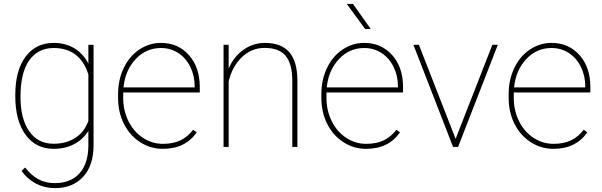

<svg xmlns="http://www.w3.org/2000/svg" viewBox="-20 -760 3112 993"><path d="M59.1 -269.5Q59.1 -396 112.3 -467Q165.5 -538.1 258.3 -538.1Q317.4 -538.1 363.3 -511Q409.2 -483.9 437 -431.6V-528.3H463.9V-9.3Q463.9 95.2 410.2 154.1Q356.4 212.9 264.2 212.9Q210.9 212.9 166.7 189.9Q122.6 167 91.3 124L109.9 106.4Q140.6 145.5 177.2 166.3Q213.9 187 263.2 187Q344.7 187 390.1 137.5Q435.5 87.9 437 -2.4V-83.5Q409.7 -38.6 363 -14.4Q316.4 9.8 257.3 9.8Q165.5 9.8 112.3 -63Q59.1 -135.7 59.1 -262.7ZM85.9 -259.3Q85.9 -146 130.9 -81.3Q175.8 -16.6 256.8 -16.6Q323.7 -16.6 370.6 -47.6Q417.5 -78.6 437 -134.8V-374.5Q394 -511.7 257.8 -511.7Q176.3 -511.7 131.1 -447.8Q85.9 -383.8 85.9 -259.3Z M822.3 9.8Q758.3 9.8 704.8 -24.7Q651.4 -59.1 621.1 -119.1Q590.8 -179.2 590.8 -252.4V-274.4Q590.8 -347.7 620.1 -408.7Q649.4 -469.7 700.7 -503.9Q752 -538.1 812.5 -538.1Q900.9 -538.1 957 -475.1Q1013.2 -412.1 1013.2 -309.6V-281.7H617.2V-252.9Q617.2 -188.5 644.3 -133.5Q671.4 -78.6 719 -47.4Q766.6 -16.1 822.3 -16.1Q875.5 -16.1 912.8 -33.9Q950.2 -51.8 979 -88.9L997.6 -75.7Q938.5 9.8 822.3 9.8ZM812.5 -511.7Q735.4 -511.7 681.6 -454.3Q627.9 -397 618.7 -308.1H986.8V-314.5Q986.8 -368.2 964.1 -414.3Q941.4 -460.4 901.6 -486.1Q861.8 -511.7 812.5 -511.7Z M1162.6 -405.3Q1188.5 -466.8 1238.8 -502.4Q1289.1 -538.1 1350.1 -538.1Q1435.1 -538.1 1476.3 -490Q1517.6 -441.9 1518.1 -344.7V0H1491.7V-345.7Q1491.2 -430.7 1457 -471.4Q1422.9 -512.2 1348.6 -512.2Q1280.3 -512.2 1230.2 -463.6Q1180.2 -415 1162.6 -338.4V0H1136.2V-528.3H1162.6Z M1873.5 9.8Q1809.6 9.8 1756.1 -24.7Q1702.6 -59.1 1672.4 -119.1Q1642.1 -179.2 1642.1 -252.4V-274.4Q1642.1 -347.7 1671.4 -408.7Q1700.7 -469.7 1752 -503.9Q1803.2 -538.1 1863.8 -538.1Q1952.1 -538.1 2008.3 -475.1Q2064.5 -412.1 2064.5 -309.6V-281.7H1668.5V-252.9Q1668.5 -188.5 1695.6 -133.5Q1722.7 -78.6 1770.3 -47.4Q1817.9 -16.1 1873.5 -16.1Q1926.8 -16.1 1964.1 -33.9Q2001.5 -51.8 2030.3 -88.9L2048.8 -75.7Q1989.7 9.8 1873.5 9.8ZM1863.8 -511.7Q1786.6 -511.7 1732.9 -454.3Q1679.2 -397 1669.9 -308.1H2038.1V-314.5Q2038.1 -368.2 2015.4 -414.3Q1992.7 -460.4 1952.9 -486.1Q1913.1 -511.7 1863.8 -511.7ZM1897.5 -609.9H1868.7L1773.4 -739.7H1805.7Z M2336.4 -42 2526.4 -528.3H2554.7L2349.1 0H2323.2L2118.2 -528.3H2146.5Z M2842.3 9.8Q2778.3 9.8 2724.9 -24.7Q2671.4 -59.1 2641.1 -119.1Q2610.8 -179.2 2610.8 -252.4V-274.4Q2610.8 -347.7 2640.1 -408.7Q2669.4 -469.7 2720.7 -503.9Q2772 -538.1 2832.5 -538.1Q2920.9 -538.1 2977.1 -475.1Q3033.2 -412.1 3033.2 -309.6V-281.7H2637.2V-252.9Q2637.2 -188.5 2664.3 -133.5Q2691.4 -78.6 2739 -47.4Q2786.6 -16.1 2842.3 -16.1Q2895.5 -16.1 2932.9 -33.9Q2970.2 -51.8 2999 -88.9L3017.6 -75.7Q2958.5 9.8 2842.3 9.8ZM2832.5 -511.7Q2755.4 -511.7 2701.7 -454.3Q2647.9 -397 2638.7 -308.1H3006.8V-314.5Q3006.8 -368.2 2984.1 -414.3Q2961.4 -460.4 2921.6 -486.1Q2881.8 -511.7 2832.5 -511.7Z"/></svg>

Font: RobotoDraft Thin
Style: Regular
Weight: 250
Version: Version 2.001153; 2014